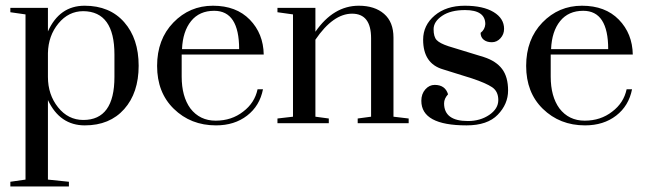

<svg xmlns="http://www.w3.org/2000/svg" viewBox="-20 -437 2293 681"><path d="M150 -409V-325.6Q191 -416.7 280.1 -416.7Q369.2 -416.7 420.5 -358.3Q471.8 -300 471.8 -203.8Q471.8 -107.7 420.5 -50Q369.2 7.7 280.8 7.7Q192.3 7.7 150 -82.1V200L224.4 207.7V224.4H16.7V207.7L70.5 200V-385.9L16.7 -393.6V-409ZM385.9 -164.1V-243.6Q385.9 -396.2 275.6 -397.4Q223.1 -397.4 187.2 -353.8Q151.3 -310.3 150 -248.7V-164.1Q150 -101.3 185.9 -56.4Q221.8 -11.5 275.6 -11.5Q385.9 -11.5 385.9 -164.1Z M842.3 -41Q883.3 -71.8 893.6 -120.5H912.8Q901.3 -61.5 856.4 -26.9Q811.5 7.7 746.2 7.7Q656.4 7.7 596.2 -51.3Q537.2 -109 537.2 -203.2Q537.2 -297.4 594.9 -357.1Q652.6 -416.7 735.3 -416.7Q817.9 -416.7 866 -367.3Q914.1 -317.9 915.4 -243.6H624.4V-165.4Q624.4 -94.9 655.1 -52.6Q688.5 -9 744.9 -9Q801.3 -9 842.3 -41ZM739.7 -398.7Q687.2 -398.7 657.7 -362.2Q628.2 -325.6 625.6 -262.8H828.2Q828.2 -398.7 739.7 -398.7Z M1296.2 -301.3Q1296.2 -388.5 1228.8 -388.5Q1161.5 -388.5 1098.7 -296.2V-23.1L1146.2 -16.7V0H964.1V-16.7L1019.2 -23.1V-385.9L964.1 -393.6V-409H1098.7V-324.4Q1162.8 -416.7 1252.6 -416.7Q1309 -416.7 1342.3 -387.8Q1375.6 -359 1375.6 -303.8V-23.1L1429.5 -16.7V0H1248.7V-16.7L1296.2 -23.1Z M1555.1 -70.5Q1555.1 -7.7 1639.7 -7.7Q1683.3 -7.7 1715.4 -29.5Q1747.4 -51.3 1747.4 -82.1Q1747.4 -112.8 1725.6 -127.6Q1703.8 -142.3 1653.8 -159L1551.3 -191Q1480.8 -211.5 1480.8 -296.2Q1480.8 -347.4 1521.8 -382.1Q1562.8 -416.7 1628.2 -416.7Q1693.6 -416.7 1730.8 -394.2Q1767.9 -371.8 1767.9 -334.6Q1767.9 -315.4 1755.1 -301.3Q1742.3 -287.2 1724.4 -287.2Q1706.4 -287.2 1695.5 -296.2Q1684.6 -305.1 1684.6 -320.5Q1700 -332.1 1701.3 -351.3Q1701.3 -401.3 1629.5 -401.3Q1578.2 -401.3 1548.1 -380.8Q1517.9 -360.3 1517.9 -333.3Q1517.9 -306.4 1528.8 -294.9Q1539.7 -283.3 1570.5 -273.1L1696.2 -234.6Q1739.7 -220.5 1760.9 -192.3Q1782.1 -164.1 1782.1 -116Q1782.1 -67.9 1745.5 -30.1Q1709 7.7 1634.6 7.7Q1474.4 7.7 1474.4 -79.5Q1474.4 -103.8 1488.5 -119.9Q1502.6 -135.9 1521.8 -135.9Q1559 -135.9 1569.2 -102.6Q1555.1 -87.2 1555.1 -70.5Z M2151.3 -41Q2192.3 -71.8 2202.6 -120.5H2221.8Q2210.3 -61.5 2165.4 -26.9Q2120.5 7.7 2055.1 7.7Q1965.4 7.7 1905.1 -51.3Q1846.2 -109 1846.2 -203.2Q1846.2 -297.4 1903.8 -357.1Q1961.5 -416.7 2044.2 -416.7Q2126.9 -416.7 2175 -367.3Q2223.1 -317.9 2224.4 -243.6H1933.3V-165.4Q1933.3 -94.9 1964.1 -52.6Q1997.4 -9 2053.8 -9Q2110.3 -9 2151.3 -41ZM2048.7 -398.7Q1996.2 -398.7 1966.7 -362.2Q1937.2 -325.6 1934.6 -262.8H2137.2Q2137.2 -398.7 2048.7 -398.7Z"/></svg>

Font: Suranna
Style: Regular
Weight: 400
Version: Version 1.0.5; ttfautohint (v1.2.42-39fb)